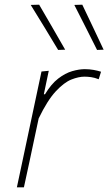

<svg xmlns="http://www.w3.org/2000/svg" viewBox="-20 -799 462 819"><path d="M52 0Q64 -56.5 75 -108Q86 -159.5 99 -221L109.5 -270.5Q129 -364 157 -494L188 -497L167 -397H172Q198.5 -441 228.5 -464Q258.5 -487 288 -495.5Q317.5 -504 342 -504Q361 -504 379.2 -500.8Q397.5 -497.5 411 -493L401 -461Q383 -468 368.2 -470Q353.5 -472 340 -472Q315.5 -472 284.5 -459.8Q253.5 -447.5 218 -409.5Q182.5 -371.5 145 -294L129.5 -221.5Q116.5 -160.5 105.5 -108.5Q94 -56 82 0ZM228 -586Q199 -634 170 -682Q140.5 -730 111 -778L147 -779Q174.5 -732 202.5 -683.5Q230.5 -635 258 -587ZM394 -586Q369.5 -635 345 -683.5Q320.5 -731.5 297 -778L331 -779Q353.5 -732 376.5 -683.5Q399 -635 422 -587Z"/></svg>

Font: Heraclito Thin
Style: Italic
Weight: 100
Italic angle: -12°
Designer: Kostas Bartsokas (font) & Cristiano Sobral (main changes)
Foundry: Kostas Bartsokas (font) & Cristiano Sobral (main changes)
Version: Version 1.00;July 8, 2020;FontCreator 13.0.0.2655 64-bit